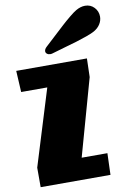

<svg xmlns="http://www.w3.org/2000/svg" viewBox="-116 -1190 858 1259"><g transform="rotate(-10 313.5 -560.5)"><path d="M23.9 0ZM249.5 -901.4Q266.6 -917 310.5 -957.8Q354.5 -998.5 378.7 -1020.8Q402.8 -1043 433.3 -1068.1Q463.9 -1093.3 481 -1103Q512.2 -1121.1 542 -1121.1Q578.6 -1121.1 602.8 -1095.5Q627 -1069.8 627 -1034.2Q627 -1008.8 612.8 -985.4Q598.6 -961.9 570.3 -945.3Q552.7 -935.1 515.6 -921.9Q478.5 -908.7 445.1 -898.7Q411.6 -888.7 357.9 -873.5Q304.2 -858.4 279.3 -850.6Q272.5 -848.1 263.7 -848.1Q250.5 -848.1 241.7 -855Q232.9 -861.8 232.9 -872.1Q232.9 -886.7 249.5 -901.4ZM494.6 -778.8 491.2 -655.3 347.7 -143.6H519L514.2 0H49.3V-129.9L205.6 -636.7H31.7L23.9 -778.8Z"/></g></svg>

Font: Coda ExtraBold
Style: Regular
Weight: 800
Version: Version 2.001; ttfautohint (v0.8) -r 50 -G 200 -x